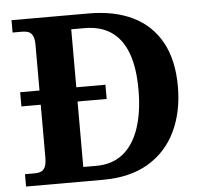

<svg xmlns="http://www.w3.org/2000/svg" viewBox="-51 -768 870 821"><g transform="rotate(-5 383.5 -357.0)"><path d="M28 0V-53H70Q84.6 -53 96.3 -57.5Q108 -62 114.5 -76Q121 -90 121 -118V-343H38V-404H121V-600Q121 -626.9 113.8 -639.9Q106.7 -652.9 95.2 -657Q83.7 -661 70 -661H28V-714H358.3Q469.4 -714 548.2 -675.5Q627 -637 669.5 -560.5Q712 -484 712 -370Q712 -261 672 -177.5Q632 -94 553.5 -47Q475 0 357.6 0ZM335 -62Q404 -62 450 -99Q496 -136 519.5 -205.5Q543 -275 543 -370.5Q543 -466 519.5 -528.5Q496 -591 450 -622Q404 -653 336 -653H279V-404H404V-343H279V-62Z"/></g></svg>

Font: Noto Serif Gujarati
Style: Regular
Weight: 400
Designer: Universal Thirst, Indian Type Foundry and the Monotype Design Team
Foundry: Monotype Imaging Inc.
Version: Version 2.102